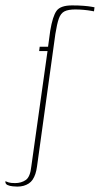

<svg xmlns="http://www.w3.org/2000/svg" viewBox="-65 -525 370 711"><path d="M111 -336H80L82 -352H113L121 -411Q130 -465 144.5 -485Q159 -505 202 -505Q226 -505 244.5 -503.5Q263 -502 274 -500Q285 -498 285 -498L283 -483Q283 -483 272 -485Q261 -487 245 -488.5Q229 -490 214 -490Q188 -490 174 -483Q160 -476 153 -456.5Q146 -437 140 -399L72 92Q70 107 66 119Q62 131 56 140Q50 149 41.5 154.5Q33 160 22.5 163Q12 166 -1 166Q-6 166 -17.5 165Q-29 164 -37.5 160Q-46 156 -45 146Q-41 148 -33 150.5Q-25 153 -9 153Q14 153 30.5 141.5Q47 130 51 91Z"/></svg>

Font: Genos Thin
Style: Italic
Weight: 100
Italic angle: -8°
Designer: Robert E. Leuschke
Foundry: Robert E. Leuschke
Version: Version 1.010